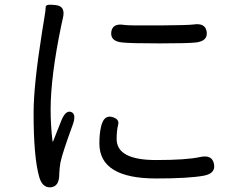

<svg xmlns="http://www.w3.org/2000/svg" viewBox="-20 -772 1040 823"><path d="M197 31Q161 33 148 -14Q124 -98 124 -288Q124 -407 160 -633L169 -689Q176 -729 176 -742.5Q176 -756 220 -750Q263 -745 249 -692Q247 -685 242 -660Q197 -443 197 -302Q197 -236 205 -167Q206 -162 208 -167L242 -253Q261 -301 285 -292Q309 -283 291 -235Q247 -115 239 -75Q235 -52 234 -28V-22Q233 28 197 31ZM649 -7Q406 -7 406 -157Q406 -199 413 -228Q424 -279 459 -271Q493 -262 486.5 -237.5Q480 -213 480 -176Q480 -86 649 -86Q780 -86 838 -99Q889 -110 897 -70Q906 -29 854 -19Q789 -7 649 -7ZM504 -590Q452 -595 457 -635Q462 -674 514 -665Q534 -662 665 -663Q788 -664 809 -667Q861 -675 866 -635Q871 -596 820 -590Q787 -586 663 -586Q539 -586 504 -590Z"/></svg>

Font: Resource Han Rounded CN
Style: Regular
Weight: 400
Designer: Cyano Hao (round all glyphs); Ryoko NISHIZUKA  (kana, bopomofo & ideographs); Paul D. Hunt (Latin, Greek & Cyrillic); Sa
Foundry: Cyano Hao
Version: 0.990